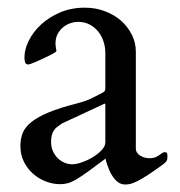

<svg xmlns="http://www.w3.org/2000/svg" viewBox="-20 -475 477 510"><path d="M260.3 -53.7Q232.4 -32.7 213.9 -19.3Q195.3 -5.9 182.4 1.7Q169.4 9.3 159.9 11.7Q150.4 14.2 139.2 14.2Q120.1 14.2 101.3 6.8Q82.5 -0.5 67.6 -13.7Q52.7 -26.9 43.5 -45.4Q34.2 -64 34.2 -87.4Q34.2 -106.9 40.5 -122.3Q46.9 -137.7 63.7 -151.1Q80.6 -164.6 109.4 -176.5Q138.2 -188.5 184.1 -200.2Q208 -206.5 222.7 -213.6Q237.3 -220.7 250 -227.5Q257.8 -231.4 258.8 -234.6Q259.8 -237.8 259.8 -240.2V-334Q259.8 -350.1 254.9 -365Q250 -379.9 240.7 -391.4Q231.4 -402.8 218 -409.9Q204.6 -417 186.5 -417Q178.2 -417 168.2 -413.8Q158.2 -410.6 148.9 -403.6Q139.6 -396.5 133.5 -385.5Q127.4 -374.5 127.4 -358.9Q127.4 -357.4 127.7 -354.5Q127.9 -351.6 128.4 -348.6Q128.9 -345.7 129.4 -343Q129.9 -340.3 129.9 -339.4Q128.4 -336.4 118.7 -331.3Q108.9 -326.2 96.4 -320.3Q84 -314.5 72.5 -309.6Q61 -304.7 55.7 -303.7Q47.9 -303.7 46.4 -310.3Q44.9 -316.9 44.9 -322.3Q44.9 -343.8 56.4 -366.9Q67.9 -390.1 88.9 -409.7Q109.9 -429.2 139.4 -441.9Q168.9 -454.6 205.6 -454.6Q233.9 -454.6 258.5 -445.3Q283.2 -436 301.3 -420.2Q319.3 -404.3 330.1 -383.1Q340.8 -361.8 340.8 -337.9V-80.6Q340.8 -68.8 352.1 -61.8Q363.3 -54.7 377.4 -54.7Q385.7 -54.7 391.6 -56.9Q397.5 -59.1 402.1 -62.3Q406.7 -65.4 410.2 -68.1Q413.6 -70.8 417.5 -70.8Q423.3 -70.8 424.1 -66.7Q424.8 -62.5 424.8 -60.1Q424.8 -51.3 422.4 -47.4Q419.9 -43.5 414.1 -39.1Q390.1 -21.5 374 -11Q357.9 -0.5 346.4 5.4Q335 11.2 327.4 13.2Q319.8 15.1 313.5 15.1Q302.2 15.1 294.4 9.5Q286.6 3.9 280.8 -4.2Q274.9 -12.2 271 -21.5Q267.1 -30.8 264.4 -38.6Q261.7 -46.4 260.3 -53.7ZM115.7 -97.2Q115.7 -84.5 120.6 -73.5Q125.5 -62.5 133.5 -54.7Q141.6 -46.9 151.6 -42.7Q161.6 -38.6 172.4 -38.6Q182.1 -38.6 197 -43.7Q211.9 -48.8 225.8 -57.1Q239.7 -65.4 249.8 -75.9Q259.8 -86.4 259.8 -97.2V-196.3Q259.8 -199.7 258.3 -199.7H257.8L144.5 -147Q137.7 -142.1 132.3 -138.2Q127 -134.3 123.3 -128.9Q119.6 -123.5 117.7 -116.2Q115.7 -108.9 115.7 -97.2Z"/></svg>

Font: Kurinto Book Core
Style: Regular
Weight: 400
Designer: Kurinto was developed by Clint Goss from a range of fonts that are compatible with the SIL Open Font License Version 1.1
Foundry: Clinton F. Goss
Version: Version 2.196; July 25, 2020